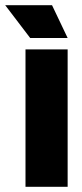

<svg xmlns="http://www.w3.org/2000/svg" viewBox="-44 -718 316 738"><path d="M54 0V-528H216V0ZM72 -572 -24 -698H156L216 -572Z"/></svg>

Font: Bricolage Grotesque 48pt ExtraBold
Style: Regular
Weight: 800
Designer: Mathieu Triay
Foundry: Atelier Triay
Version: Version 1.000; ttfautohint (v1.8.4.7-5d5b);gftools[0.9.32]